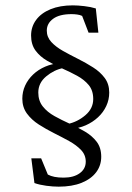

<svg xmlns="http://www.w3.org/2000/svg" viewBox="-20 -699 498 727"><path d="M247.1 -210.9 236.3 -229.5Q273.4 -237.3 303.2 -262.7Q333 -288.1 333 -324.2Q333 -356.4 315.9 -377Q298.8 -397.5 272 -412.1Q245.1 -426.8 215.3 -439.9Q185.5 -453.1 158.7 -468.8Q131.8 -484.4 114.7 -507.3Q97.7 -530.3 97.7 -564.5Q97.7 -597.7 116.7 -623.5Q135.7 -649.4 171.4 -664.1Q207 -678.7 255.9 -678.7Q274.4 -678.7 299.3 -675.8Q324.2 -672.9 342.8 -667L352.5 -575.2H315.4L291 -638.7Q283.2 -642.6 272.5 -644Q261.7 -645.5 251 -645.5Q205.1 -645.5 181.2 -627.9Q157.2 -610.4 157.2 -583Q157.2 -558.6 174.3 -540Q191.4 -521.5 218.3 -506.3Q245.1 -491.2 275.4 -476.1Q305.7 -460.9 332.5 -443.8Q359.4 -426.8 376.5 -403.8Q393.6 -380.9 393.6 -348.6Q393.6 -321.3 382.3 -297.4Q371.1 -273.4 351.1 -254.9Q331.1 -236.3 304.7 -224.6Q278.3 -212.9 247.1 -210.9ZM202.1 7.8Q180.7 7.8 155.3 4.4Q129.9 1 110.4 -5.9L98.6 -99.6H135.7L161.1 -38.1Q171.9 -32.2 186.5 -29.3Q201.2 -26.4 220.7 -26.4Q258.8 -26.4 281.7 -43Q304.7 -59.6 304.7 -86.9Q304.7 -112.3 287.1 -130.9Q269.5 -149.4 242.2 -164.6Q214.8 -179.7 184.6 -194.8Q154.3 -210 127 -227.5Q99.6 -245.1 82 -269Q64.5 -293 64.5 -325.2Q64.5 -351.6 75.2 -375Q85.9 -398.4 105.5 -417Q125 -435.5 151.4 -446.8Q177.7 -458 208 -460L219.7 -441.4Q184.6 -434.6 154.8 -409.7Q125 -384.8 125 -348.6Q125 -317.4 142.1 -295.9Q159.2 -274.4 186.5 -259.3Q213.9 -244.1 244.1 -230.5Q274.4 -216.8 301.8 -200.7Q329.1 -184.6 346.2 -162.1Q363.3 -139.6 363.3 -105.5Q363.3 -72.3 344.2 -46.9Q325.2 -21.5 289.1 -6.8Q252.9 7.8 202.1 7.8Z"/></svg>

Font: Crimson Pro ExtraLight
Style: Regular
Weight: 250
Designer: Jacques Le Bailly
Foundry: Baron von Fonthausen
Version: Version 1.003